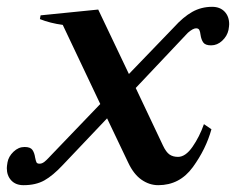

<svg xmlns="http://www.w3.org/2000/svg" viewBox="-54 -533 692 563"><path d="M618 -462Q618 -457 616 -445Q612 -427 597.5 -413.5Q583 -400 565 -400Q548 -400 542 -408.5Q536 -417 534 -431Q533 -440 530.5 -445Q528 -450 521 -450Q512 -450 497 -437L344 -275L424 -106Q433 -87 443 -80Q453 -73 468 -73Q490 -73 510.5 -102.5Q531 -132 544 -169L566 -154Q550 -96 511.5 -43Q473 10 410 10Q384 10 361 -6Q338 -22 322 -56L260 -186L130 -49Q101 -18 76 -4Q51 10 15 10Q-8 10 -21 -4Q-34 -18 -34 -40Q-34 -45 -32 -57Q-29 -74 -14.5 -88Q0 -102 18 -102Q35 -102 41 -93.5Q47 -85 49 -71Q51 -61 53 -57Q55 -53 62 -53Q69 -53 75.5 -58Q82 -63 88 -69.5Q94 -76 97 -79L240 -228L130 -460Q93 -465 63 -477L65 -488L234 -505L324 -316L456 -453Q483 -483 509.5 -498Q536 -513 568 -513Q591 -513 604.5 -499Q618 -485 618 -462Z"/></svg>

Font: Trirong SemiBold
Style: Italic
Weight: 600
Italic angle: -12°
Designer: Katatrad Team
Foundry: CadsonDemak
Version: Version 1.001